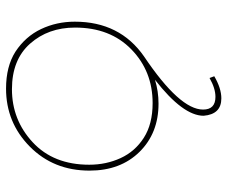

<svg xmlns="http://www.w3.org/2000/svg" viewBox="-80 -478 770 651"><g transform="rotate(-90 305.5 -152.0)"><path d="M298 213Q244 213 239 153Q239 83 361 -12Q322 0 280 0Q180 0 116.5 -64.5Q53 -129 53 -234Q53 -356 134.5 -436.5Q216 -517 331 -517Q406.5 -517 456.5 -485Q508 -451 533 -398.2Q558 -345.5 558 -284Q558 -131 440 -49Q260 72 260 151Q260 193 303 193Q332 193 367 173L373 189Q332 213 298 213ZM282 -20Q390 -20 464 -92Q538 -164 538 -283Q538 -374 483.5 -435.5Q429 -497 329 -497Q225 -497 149 -426.5Q73 -356 73 -235Q73 -177.5 95.5 -128.5Q118 -79.5 164.5 -49.8Q211 -20 282 -20Z"/></g></svg>

Font: Argentum Sans Thin
Style: Italic
Weight: 100
Italic angle: -11°
Designer: Julieta Ulanovsky (font), Cristiano Sobral (main changes and remaster)
Foundry: Julieta Ulanovsky (font), Cristiano Sobral (main changes and remaster)
Version: Version 2.007;June 15, 2022;FontCreator 14.0.0.2814 64-bit; 